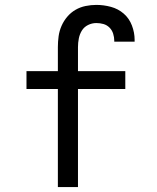

<svg xmlns="http://www.w3.org/2000/svg" viewBox="-20 -763 640 783"><path d="M216 0V-400H88V-473H216V-571Q216 -593 219 -615Q222 -637 231 -657.5Q240 -678 254.5 -695Q269 -712 288 -723Q307 -734 329 -738.5Q351 -743 373 -743Q403 -743 432.5 -735Q462 -727 484.5 -707.5Q507 -688 518 -659Q529 -630 529 -601V-593H446V-597Q446 -611 441.5 -625.5Q437 -640 426.5 -650.5Q416 -661 402 -665Q388 -669 373 -669Q355 -669 339 -661Q323 -653 314 -638.5Q305 -624 301.5 -606.5Q298 -589 298 -571V-473H491V-400H298V0Z"/></svg>

Font: Iosevka Fixed Extended
Style: Regular
Weight: 400
Width: 7
Monospace: yes
Designer: Belleve Invis
Foundry: Belleve Invis
Version: Version 24.1.1; ttfautohint (v1.8.4)